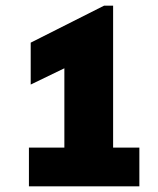

<svg xmlns="http://www.w3.org/2000/svg" viewBox="-20 -661 561 681"><path d="M82.6 0V-137.5H208.3V-418.8L88.9 -361.1V-509.7L349.3 -641H381.2V-137.5H474.3V0Z"/></svg>

Font: Afacad Flux Black
Style: Regular
Weight: 900
Designer: Kristian Moeller
Foundry: Dicotype
Version: Version 1.100